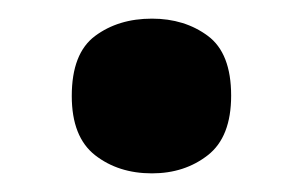

<svg xmlns="http://www.w3.org/2000/svg" viewBox="-20 -173 325 206"><path d="M57 -70Q57 -115.8 82 -134.4Q107 -153 143 -153Q178.1 -153 203 -134.5Q228 -116 228 -70.4Q228 -26 203 -6.5Q178.1 13 143 13Q107 13 82 -6.5Q57 -26.1 57 -70Z"/></svg>

Font: Noto Sans Ol Chiki
Style: Regular
Weight: 400
Designer: Monotype Design Team, Lewis McGuffie
Foundry: Monotype Imaging Inc.
Version: Version 2.003